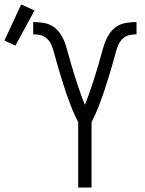

<svg xmlns="http://www.w3.org/2000/svg" viewBox="-131 -842 651 862"><path d="M220 0V-294Q212 -309 205 -324Q198 -339 192 -354.5Q186 -370 180 -386Q174 -402 168.5 -417.5Q163 -433 158 -449Q153 -465 148 -481Q143 -497 138 -513Q133 -529 128.5 -545Q124 -561 119.5 -577Q115 -593 110.5 -609.5Q106 -626 99 -641.5Q92 -657 80 -668.5Q68 -680 51.5 -684Q35 -688 18 -688V-743Q42 -743 66 -739Q90 -735 109.5 -721.5Q129 -708 142 -687Q155 -666 162.5 -643.5Q170 -621 176 -598Q182 -575 189 -552Q196 -529 203 -506Q210 -483 217.5 -460.5Q225 -438 233 -415.5Q241 -393 250 -371Q259 -393 267 -415.5Q275 -438 282.5 -460.5Q290 -483 297 -506Q304 -529 311 -552Q318 -575 324 -598Q330 -621 337.5 -643.5Q345 -666 358 -687Q371 -708 390.5 -721.5Q410 -735 434 -739Q458 -743 482 -743V-688Q465 -688 448.5 -684Q432 -680 420 -668.5Q408 -657 401 -641.5Q394 -626 389.5 -609.5Q385 -593 380.5 -577Q376 -561 371.5 -545Q367 -529 362 -513Q357 -497 352 -481Q347 -465 342 -449Q337 -433 331.5 -417.5Q326 -402 320 -386Q314 -370 308 -354.5Q302 -339 295 -324Q288 -309 280 -294V0ZM-62 -637 -111 -660 -36 -822 24 -795Z"/></svg>

Font: Iosevka SS18 Light
Style: Regular
Weight: 300
Monospace: yes
Designer: Belleve Invis
Foundry: Belleve Invis
Version: Version 25.1.1; ttfautohint (v1.8.4)